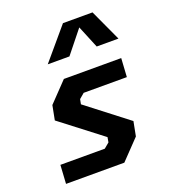

<svg xmlns="http://www.w3.org/2000/svg" viewBox="-147 -925 914 1032"><g transform="rotate(-20 310.0 -409.0)"><path d="M52.5 0H386L492.5 -111L508.5 -193.5L274 -374.5L279.5 -402.5L309 -427.5H556L562.5 -534H234.5L128.5 -423.5L112.5 -341L348 -160L343 -131.5L313 -106.5H59ZM180 -637.5H304L407 -766L460 -637.5H584.5L501.5 -817.5H332.5Z"/></g></svg>

Font: Monaspace Krypton
Style: Bold Italic
Weight: 700
Italic angle: -11°
Designer: Riley Cran & the Lettermatic Team
Foundry: Lettermatic
Version: Version 1.101 (Monaspace Krypton)